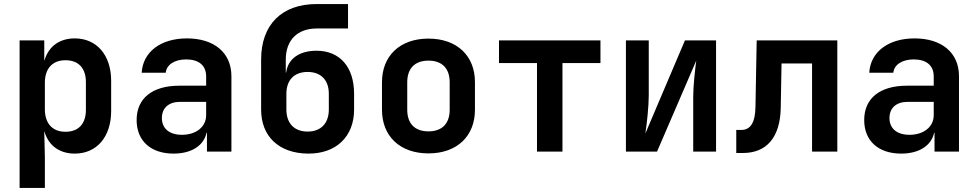

<svg xmlns="http://www.w3.org/2000/svg" viewBox="-20 -750 4840 950"><path d="M350 -560C274 -560 220 -520 200 -451H199V-550H77V180H202V26L199 -99H200C220 -30 274 10 350 10C458 10 530 -72 530 -201V-350C530 -478 458 -560 350 -560ZM405 -206C405 -137 368 -98 304 -98C240 -98 202 -139 202 -209V-341C202 -411 240 -452 304 -452C368 -452 405 -413 405 -344Z M905 -560C775 -560 687 -493 681 -390H800C804 -430 844 -456 901 -456C964 -456 1000 -426 1000 -372V-326H868C734 -326 656 -264 656 -156C656 -54 725 10 839 10C927 10 988 -29 1002 -93H1004V0H1125V-373C1125 -489 1040 -560 905 -560ZM880 -83C818 -83 781 -114 781 -166C781 -216 815 -246 871 -246H1000V-180C1000 -122 950 -83 880 -83Z M1546 -499C1460 -499 1404 -458 1396 -391H1394V-455C1394 -552 1452 -609 1547 -609H1702V-730H1547C1374 -730 1272 -628 1272 -455V-208C1272 -74 1361 8 1502 10C1643 12 1732 -74 1732 -208V-286C1732 -418 1662 -499 1546 -499ZM1607 -208C1607 -140 1568 -99 1502 -99C1436 -99 1397 -140 1397 -208V-286C1397 -354 1436 -394 1502 -394C1568 -394 1607 -354 1607 -286Z M2100 9C2241 9 2330 -76 2330 -207V-344C2330 -474 2241 -559 2100 -559C1959 -559 1870 -474 1870 -343V-207C1870 -76 1959 9 2100 9ZM2100 -100C2034 -100 1995 -137 1995 -207V-343C1995 -413 2034 -450 2100 -450C2166 -450 2205 -413 2205 -343V-207C2205 -137 2166 -100 2100 -100Z M2763 0V-438H2951V-550H2449V-438H2637V0Z M3231 0 3425 -450C3419 -405 3410 -325 3410 -271V0H3523V-550H3369L3173 -89C3181 -139 3190 -225 3190 -279V-550H3077V0Z M3656 7C3773 7 3840 -70 3843 -215L3847 -436H3998V0H4123V-550H3724L3718 -222C3717 -143 3693 -107 3648 -107H3623V7Z M4505 -560C4375 -560 4287 -493 4281 -390H4400C4404 -430 4444 -456 4501 -456C4564 -456 4600 -426 4600 -372V-326H4468C4334 -326 4256 -264 4256 -156C4256 -54 4325 10 4439 10C4527 10 4588 -29 4602 -93H4604V0H4725V-373C4725 -489 4640 -560 4505 -560ZM4480 -83C4418 -83 4381 -114 4381 -166C4381 -216 4415 -246 4471 -246H4600V-180C4600 -122 4550 -83 4480 -83Z"/></svg>

Font: Tekne LDO
Style: Bold
Weight: 700
Monospace: yes
Designer: Alessio Laiso, Mario Rullo, Paolo Rosset
Foundry: Alessio Laiso
Version: Version 1.000;hotconv 1.0.109;makeotfexe 2.5.65596